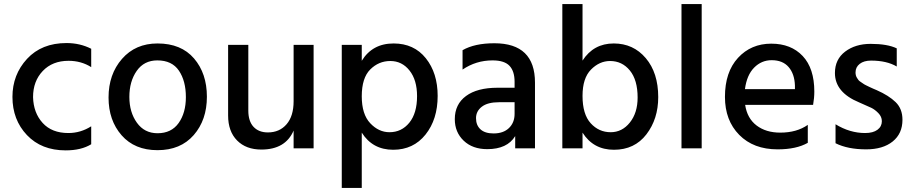

<svg xmlns="http://www.w3.org/2000/svg" viewBox="-20 -727 4476 941"><path d="M427 -20Q378 10 302 10Q183 10 112 -65Q41 -140 41 -252Q41 -361 112.5 -438.5Q184 -516 306 -516Q372 -516 427 -488V-398Q378 -429 316 -429Q237 -429 189.5 -379Q142 -329 142 -251Q144 -174 189 -124.5Q234 -75 315 -75Q375 -75 427 -108Z M752 9Q640 9 576 -64Q512 -137 512 -249Q512 -363 578 -438.5Q644 -514 752 -514Q868 -514 931 -440.5Q994 -367 994 -253Q994 -139 929.5 -65Q865 9 752 9ZM614 -252Q614 -177 651 -125.5Q688 -74 752 -74Q820 -74 855.5 -124Q891 -174 891 -251Q891 -330 857 -380.5Q823 -431 751 -431Q686 -431 650 -379.5Q614 -328 614 -252Z M1517 0H1419V-87Q1379 6 1261 6Q1186 6 1142 -38.5Q1098 -83 1098 -161V-507H1197V-185Q1197 -133 1222.5 -105.5Q1248 -78 1293 -78Q1350 -78 1384.5 -118Q1419 -158 1419 -231V-507H1517Z M1753 194H1655V-507H1753V-429Q1805 -514 1909 -514Q2009 -514 2067 -441.5Q2125 -369 2125 -257Q2125 -142 2065.5 -67.5Q2006 7 1907 7Q1806 7 1753 -77ZM1753 -255Q1753 -167 1794.5 -123Q1836 -79 1889 -79Q1948 -79 1986 -125.5Q2024 -172 2024 -256Q2024 -335 1987 -381.5Q1950 -428 1893 -428Q1836 -428 1794.5 -386.5Q1753 -345 1753 -255Z M2399 -73Q2447 -73 2474.5 -99.5Q2502 -126 2502 -169V-226H2426Q2370 -226 2341.5 -204Q2313 -182 2313 -148Q2313 -113 2335 -93Q2357 -73 2399 -73ZM2505 -60Q2466 4 2368 4Q2296 4 2252.5 -37.5Q2209 -79 2209 -143Q2209 -216 2264 -256.5Q2319 -297 2418 -297H2502V-326Q2502 -378 2477 -404.5Q2452 -431 2394 -431Q2313 -431 2247 -386V-481Q2306 -515 2403 -515Q2602 -515 2602 -322V0H2505Z M2835 0H2736V-707H2835V-430Q2889 -514 2988 -514Q3084 -514 3145 -442Q3206 -370 3206 -251Q3206 -144 3148 -68.5Q3090 7 2989 7Q2888 7 2835 -77ZM2835 -257Q2835 -167 2875 -123Q2915 -79 2973 -79Q3029 -79 3067 -126.5Q3105 -174 3105 -249Q3105 -335 3067 -381.5Q3029 -428 2970 -428Q2918 -428 2876.5 -386Q2835 -344 2835 -257Z M3419 0H3320V-707H3419Z M3939 -27Q3883 5 3791 5Q3673 5 3603 -66Q3533 -137 3533 -252Q3533 -374 3597 -443.5Q3661 -513 3760 -513Q3857 -513 3914 -452.5Q3971 -392 3971 -278Q3971 -247 3965 -213H3632Q3642 -147 3688 -112Q3734 -77 3804 -77Q3885 -77 3939 -115ZM3762 -432Q3712 -432 3676 -395.5Q3640 -359 3631 -290H3876V-308Q3874 -365 3845 -398.5Q3816 -432 3762 -432Z M4403 -140Q4403 -72 4355 -33.5Q4307 5 4225 5Q4135 5 4075 -25V-118Q4145 -75 4220 -75Q4259 -75 4280.5 -91Q4302 -107 4302 -133Q4302 -155 4285 -172.5Q4268 -190 4250.5 -198.5Q4233 -207 4191 -225Q4072 -274 4072 -369Q4072 -436 4122 -474Q4172 -512 4247 -512Q4329 -512 4375 -490V-401Q4326 -430 4249 -430Q4214 -430 4193.5 -414Q4173 -398 4173 -372Q4173 -365 4174.5 -358.5Q4176 -352 4180 -345.5Q4184 -339 4187.5 -334.5Q4191 -330 4199 -325Q4207 -320 4211.5 -316.5Q4216 -313 4226.5 -308Q4237 -303 4242 -300.5Q4247 -298 4259.5 -292.5Q4272 -287 4277 -285Q4336 -259 4369.5 -226.5Q4403 -194 4403 -140Z"/></svg>

Font: Hind Siliguri Medium
Style: Regular
Weight: 500
Designer: Jyotish Sonowal
Foundry: Indian Type Foundry
Version: Version 1.001;PS 1.0;hotconv 1.0.86;makeotf.lib2.5.63406; tt